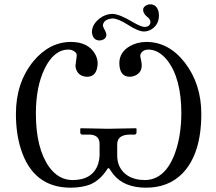

<svg xmlns="http://www.w3.org/2000/svg" viewBox="-20 -851 994 883"><path d="M438 -188Q438 -225.1 403.3 -231Q394.5 -232.4 383.8 -231.9H356.9Q350.1 -233.9 349.1 -240.2V-258.8L351.1 -261.2Q352.1 -261.2 477.1 -258.8L606 -261.2L607.9 -258.8V-240.2Q606 -233.4 600.1 -231.9H574.2Q520 -230.5 519 -188V-136.2Q519 -76.2 565.4 -44.4Q597.7 -23.4 645 -22.9Q739.7 -22.9 785.2 -147.9Q813.5 -227.1 814 -329.1Q814 -491.7 748.5 -574.7Q710 -622.1 663.1 -623Q637.7 -623 627.4 -604Q625.5 -599.1 625 -596.2Q625 -589.4 627.9 -578.6Q631.8 -562.5 631.8 -549.8Q631.8 -517.6 601.6 -503.4Q588.9 -498 575.2 -498Q529.8 -499.5 528.8 -560.1Q528.8 -611.3 578.6 -639.6Q610.8 -657.7 652.8 -658.2Q755.9 -658.2 830.1 -563Q905.8 -464.4 905.8 -327.1Q905.8 -142.1 817.9 -52.2Q753.9 11.7 652.8 12.2Q551.8 12.2 502.9 -47.4Q492.7 -60.1 481.9 -77.1H476.1Q439.9 -20 391.6 -1.5Q355.5 11.7 305.2 12.2Q132.8 12.2 76.2 -165Q53.2 -237.3 53.2 -327.1Q53.2 -470.2 132.8 -568.4Q206.1 -657.2 305.2 -658.2Q383.8 -658.2 416 -605Q428.7 -583.5 429.2 -560.1Q427.2 -499.5 382.8 -498Q342.8 -498 330.1 -532.2Q327.1 -541.5 327.1 -549.8Q327.1 -554.2 332 -586.9Q332.5 -591.8 333 -596.2Q333 -612.3 310.1 -620.6Q302.2 -623 294.9 -623Q228 -623 185.1 -534.7Q145 -451.7 145 -329.1Q145 -168.9 206.1 -83Q249.5 -23.4 313 -22.9Q407.2 -22.9 431.6 -98.1Q437.5 -117.2 438 -136.2ZM496.1 -787.1Q527.8 -787.1 588.9 -750.5Q628.9 -727.1 645 -727.1Q666.5 -727.1 671.4 -744.6Q671.9 -748 671.9 -750Q671.9 -762.7 654.8 -775.4Q638.2 -789.6 638.2 -806.2Q638.2 -820.3 656.2 -828.1Q663.6 -831.1 670.9 -831.1Q700.2 -831.1 709 -797.9Q710.9 -789.1 710.9 -779.8Q710.9 -738.3 677.7 -716.8Q661.1 -706.5 642.1 -706.1Q616.2 -706.1 566.9 -737.8Q522.5 -766.1 497.1 -766.1Q457 -762.7 453.1 -734.9Q453.1 -728 463.9 -708.5Q468.8 -699.2 469.2 -691.9Q469.2 -671.9 446.8 -666Q442.4 -665 438 -665Q413.6 -665 405.3 -689Q403.3 -696.3 402.8 -703.1Q402.8 -739.3 439.5 -767.1Q465.8 -786.6 496.1 -787.1Z"/></svg>

Font: Linux Biolinum Capitals O
Style: Small Caps
Weight: 400
Designer: Philipp H. Poll
Foundry: Philipp H. Poll
Version: Version 1.0.4